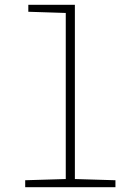

<svg xmlns="http://www.w3.org/2000/svg" viewBox="-20 -780 570 800"><path d="M85 0V-29L254 -34V-726L98 -731V-760H292V-34L461 -29V0Z"/></svg>

Font: Noto Sans Mono Condensed ExtraLight
Style: Regular
Weight: 200
Width: 3
Designer: Monotype Design Team
Foundry: Monotype Imaging Inc.
Version: Version 2.014; ttfautohint (v1.8.4.7-5d5b)